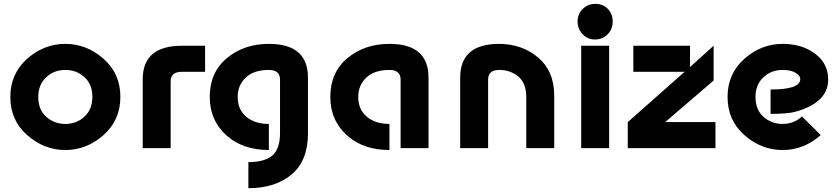

<svg xmlns="http://www.w3.org/2000/svg" viewBox="-20 -777 4408 1007"><path d="M322.8 9.8Q210.9 9.8 122.1 -68.8Q34.2 -146 34.2 -268.6Q34.2 -390.1 122.6 -468.8Q210.9 -546.9 322.8 -546.9Q434.6 -546.9 523.4 -468.3Q611.3 -391.1 611.3 -268.6Q611.3 -147 522.9 -68.4Q434.1 9.8 322.8 9.8ZM322.8 -127Q382.8 -127 424.3 -166.5Q464.4 -204.6 464.4 -268.6Q464.4 -334.5 423.8 -371.6Q382.3 -410.2 322.8 -410.2Q262.2 -410.2 221.2 -370.6Q180.7 -332 180.7 -268.6Q180.7 -202.6 221.2 -165.5Q263.7 -127 322.8 -127Z M728.5 0V-360.8Q728.5 -537.1 933.6 -537.1H1055.7V-400.4H933.6Q875 -400.4 875 -350.1V0Z M1390.1 9.8Q1258.8 9.8 1174.8 -61Q1080.1 -141.1 1080.1 -269Q1080.1 -397 1169.7 -471.9Q1259.3 -546.9 1390.1 -546.9Q1595.2 -546.9 1595.2 -370.1V-77.1Q1595.2 66.4 1508.8 138.7Q1422.9 210 1282.7 210V73.2Q1367.7 73.2 1408.2 38.8Q1448.7 4.4 1448.7 -80.6V-359.4Q1448.7 -410.2 1390.1 -410.2Q1312 -410.2 1269.5 -370.6Q1226.6 -331.1 1226.6 -268.1Q1226.6 -204.1 1270 -166Q1314.5 -127 1390.1 -127Z M2227.5 0H2081.1V-359.4Q2081.1 -410.2 2022.5 -410.2Q1944.3 -410.2 1901.9 -370.6Q1858.9 -331.1 1858.9 -268.1Q1858.9 -204.1 1902.3 -166Q1947.3 -127 2022.5 -127V9.8Q1890.6 9.8 1807.1 -61Q1712.4 -141.1 1712.4 -269Q1712.4 -397 1802 -471.9Q1891.6 -546.9 2022.5 -546.9Q2227.5 -546.9 2227.5 -370.1Z M2393.6 0V-370.1Q2393.6 -546.9 2598.6 -546.9Q2717.8 -546.4 2802 -475.6Q2886.2 -404.8 2886.7 -277.8V0H2740.2V-269.5Q2739.7 -341.8 2698 -376Q2656.2 -410.2 2598.1 -410.2Q2540 -410.2 2540 -359.4V0Z M3028.3 0V-537.1H3174.8V0ZM3102.5 -756.8Q3142.6 -756.8 3168 -730.5Q3193.4 -704.1 3193.4 -664.1Q3193.4 -623.5 3167 -597.2Q3139.6 -569.8 3100.6 -569.8Q3061.5 -569.8 3035.4 -597.9Q3009.3 -626 3009.3 -664.8Q3009.3 -703.6 3036.4 -730.2Q3063.5 -756.8 3102.5 -756.8Z M3272.5 0V-136.7L3570.8 -400.4H3301.8V-537.1H3599.1V-425.3L3722.7 -537.1V-354.5L3468.8 -136.7H3732.4V0Z M4284.7 -68.4Q4195.8 9.8 4084.5 9.8Q3972.7 9.8 3883.8 -68.8Q3795.9 -146 3795.9 -268.6Q3795.9 -390.6 3884.3 -468.8Q3972.7 -546.9 4085 -546.9Q4186.5 -546.9 4255.4 -495.1Q4323.7 -443.8 4323.7 -359.4Q4323.7 -240.7 4155.8 -191.9Q4113.8 -179.7 4021.5 -179.7V-307.6Q4177.2 -307.6 4177.2 -361.8Q4177.2 -380.9 4152.3 -395.5Q4127 -410.2 4084.5 -410.2Q4023.9 -410.2 3982.9 -370.6Q3942.4 -332 3942.4 -268.6Q3942.4 -202.6 3982.9 -165.5Q4025.4 -127 4084.5 -127Q4144.5 -127 4186 -166.5Z"/></svg>

Font: New Shape
Style: Bold
Weight: 700
Designer: Wojciech Kalinowski "wmk69" (wmk69@o2.pl)
Foundry: Wojciech Kalinowski "wmk69" (wmk69@o2.pl)
Version: Version 2.1.1; 2021-05-14